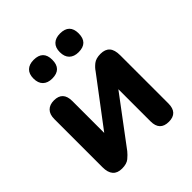

<svg xmlns="http://www.w3.org/2000/svg" viewBox="-198 -863 1009 1009"><g transform="rotate(-45 307.0 -358.5)"><path d="M405 -586Q372 -586 353.5 -604Q335 -622 335 -656Q335 -690 353.5 -707.5Q372 -725 405 -725Q475 -725 475 -656Q475 -586 405 -586ZM209 -586Q176 -586 157.5 -604Q139 -622 139 -656Q139 -690 157.5 -707.5Q176 -725 209 -725Q279 -725 279 -656Q279 -586 209 -586ZM134 8Q66 8 66 -70V-428Q66 -463 84 -481Q102 -499 134 -499Q200 -499 200 -428V-191L397 -452Q408 -469 427 -484Q446 -499 480 -499Q514 -499 531 -480Q548 -461 548 -420V-62Q548 8 482 8Q415 8 415 -62V-301L218 -38Q206 -23 187.5 -7.5Q169 8 134 8Z"/></g></svg>

Font: Chiron GoRound TC
Style: Bold
Weight: 700
Designer: Ryoko NISHIZUKA 西塚涼子 (kana, bopomofo & ideographs); Paul D. Hunt (Latin, Greek & Cyrillic); Sandoll Communications 산돌커뮤니
Foundry: Adobe
Version: Version 1.000;hotconv 1.1.1;makeotfexe 2.6.0